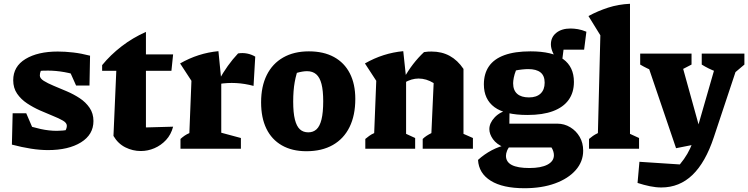

<svg xmlns="http://www.w3.org/2000/svg" viewBox="-20 -788 3963 1017"><path d="M234 7Q192 7 144 -0.5Q96 -8 43 -22L107 -130Q152 -114 196 -104.5Q240 -95 281 -95Q297 -95 312.5 -96.5Q328 -98 343 -101L305 -70Q319 -84 326.5 -96.5Q334 -109 334 -122Q334 -137 313.5 -149Q293 -161 260.5 -174Q228 -187 192 -203Q156 -219 123.5 -240.5Q91 -262 70.5 -292Q50 -322 50 -363Q50 -436 115 -475.5Q180 -515 286 -515Q325 -515 368 -510Q411 -505 457 -493L414 -381Q366 -398 321 -406Q276 -414 234 -414Q220 -414 205.5 -413.5Q191 -413 176 -411L214 -433Q200 -422 195.5 -411Q191 -400 191 -388Q191 -373 211.5 -360Q232 -347 264.5 -333.5Q297 -320 333.5 -304.5Q370 -289 402 -268Q434 -247 454.5 -217Q475 -187 475 -147Q475 -75 409 -34Q343 7 234 7ZM43 -22 47 -188H119L190 -23ZM383 -335 311 -496 457 -493 454 -335Z M753 -619V-500H897L888 -413H753V-113L897 -117Q886 -75 859.5 -46.5Q833 -18 798 -3Q763 12 726 12Q683 12 644 -7.5Q605 -27 581 -68L596 -413H521V-443Q565 -497 624 -542.5Q683 -588 753 -619Z M1323 -333Q1230 -358 1139 -343V-363Q1162 -404 1186.5 -438.5Q1211 -473 1241 -505Q1265 -509 1288.5 -504.5Q1312 -500 1332 -488ZM936 0V-52Q947 -62 958 -69.5Q969 -77 983 -83L994 -360L934 -452Q1030 -507 1137 -517L1152 -365V-85L1256 -57V0Z M1603 13Q1527 13 1473 -18Q1419 -49 1391 -106.5Q1363 -164 1363 -246Q1363 -330 1393 -390.5Q1423 -451 1480 -483.5Q1537 -516 1616 -516Q1694 -516 1749 -486Q1804 -456 1833 -399.5Q1862 -343 1862 -264Q1862 -177 1831.5 -115Q1801 -53 1743 -20Q1685 13 1603 13ZM1613 -87Q1639 -87 1656.5 -103Q1674 -119 1683 -155.5Q1692 -192 1692 -252Q1692 -308 1683 -343Q1674 -378 1655 -394.5Q1636 -411 1606 -411Q1584 -411 1552 -402Q1520 -393 1466 -375L1566 -441Q1549 -398 1541 -353Q1533 -308 1533 -250Q1533 -191 1542 -155Q1551 -119 1568.5 -103Q1586 -87 1613 -87Z M1915 0V-52Q1925 -60 1935.5 -68Q1946 -76 1962 -83L1973 -360L1913 -452Q2009 -507 2116 -517L2131 -376V-79L2179 -57V0ZM2219 0V-52Q2228 -61 2239.5 -68.5Q2251 -76 2265 -83L2277 -348L2435 -423V-79L2485 -57V0ZM2122 -350 2118 -371Q2141 -413 2168 -448Q2195 -483 2226 -512Q2237 -514 2247 -514.5Q2257 -515 2266 -515Q2320 -515 2362 -492Q2404 -469 2435 -423L2277 -348Q2238 -372 2197 -372Q2160 -372 2122 -350Z M2758 209Q2643 209 2579.5 169.5Q2516 130 2512 59Q2545 29 2584.5 8Q2624 -13 2672 -23H2688Q2672 -5 2666 10Q2660 25 2660 37Q2660 70 2691 86Q2722 102 2784 102Q2846 102 2880 84Q2914 66 2914 34Q2914 24 2910.5 13Q2907 2 2901 -7H2650Q2610 -24 2591 -51Q2572 -78 2572 -104Q2572 -136 2600 -166Q2628 -196 2679 -209L2678 -133H2932Q2969 -133 3000.5 -114Q3032 -95 3050.5 -63Q3069 -31 3069 10Q3069 68 3029.5 113Q2990 158 2920 183.5Q2850 209 2758 209ZM2774 -179Q2655 -179 2599 -220.5Q2543 -262 2543 -341Q2543 -398 2570 -437Q2597 -476 2652 -496Q2707 -516 2790 -516Q2906 -516 2963 -475Q3020 -434 3020 -354Q3020 -298 2992 -259Q2964 -220 2909.5 -199.5Q2855 -179 2774 -179ZM2782 -272Q2822 -272 2843.5 -292.5Q2865 -313 2865 -350Q2865 -387 2843 -404.5Q2821 -422 2778 -422Q2764 -422 2745.5 -420Q2727 -418 2713 -415Q2705 -395 2701.5 -377Q2698 -359 2698 -347Q2698 -310 2719.5 -291Q2741 -272 2782 -272ZM2942 -462Q2919 -485 2908.5 -509Q2898 -533 2898 -553Q2898 -591 2926.5 -614Q2955 -637 3002 -637Q3020 -637 3041 -633.5Q3062 -630 3086 -620L3074 -525H2965L2957 -462Z M3100 0V-52Q3109 -60 3120.5 -68Q3132 -76 3147 -83L3160 -601L3097 -703Q3147 -730 3201 -747.5Q3255 -765 3317 -768V-79L3365 -57V0Z M3357 181 3367 69 3581 83Q3605 54 3620.5 27Q3636 0 3647 -28.5Q3658 -57 3669 -91L3785 -494H3905L3761 -61Q3717 72 3648 138.5Q3579 205 3483 205Q3454 205 3422.5 198.5Q3391 192 3357 181ZM3561 -3 3394 -494H3579L3707 -32ZM3527 -386Q3487 -394 3447.5 -409Q3408 -424 3371 -446V-504H3643V-446ZM3852 -386Q3812 -394 3772 -409Q3732 -424 3697 -446V-504H3923V-446Z"/></svg>

Font: Piazzolla Thin Black
Style: Regular
Weight: 900
Version: Version 2.005